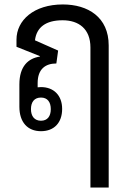

<svg xmlns="http://www.w3.org/2000/svg" viewBox="-20 -582 588 862"><path d="M386 260H468V-378C468 -505 375 -562 262 -562C132 -562 54 -491 54 -404V-372L159 -330V-328C107 -320 67 -285 67 -203V-103C67 -33 104 7 164 7C223 7 259 -31 259 -93C259 -154 221 -191 164 -191C159 -191 154 -190 149 -190V-209C149 -273 185 -297 233 -297L241 -355L137 -401C144 -459 185 -491 261 -491C334 -491 386 -452 386 -369ZM164 -40C135 -40 119 -60 119 -92C119 -125 135 -144 164 -144C193 -144 208 -124 208 -92C208 -60 193 -40 164 -40Z"/></svg>

Font: Noto Sans Thai Looped SemiCondensed
Style: Regular
Weight: 400
Width: 4
Designer: Sasikarn Vongin, Ben Mitchell
Foundry: The Fontpad Ltd
Version: Version 1.001